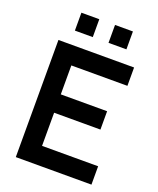

<svg xmlns="http://www.w3.org/2000/svg" viewBox="-164 -1011 913 1109"><g transform="rotate(20 292.5 -456.5)"><path d="M535 0H70V-720H535V-607.2H190.3V-429.3H475V-316.5H190.3V-112.8H535ZM457.5 -803.3H347.5V-913.3H457.5ZM250.8 -803.3H140.8V-913.3H250.8Z"/></g></svg>

Font: Manrope Variable Light
Style: Regular
Weight: 200
Designer: Mikhail Sharanda
Foundry: Mikhail Sharanda
Version: Version 4.505